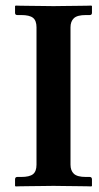

<svg xmlns="http://www.w3.org/2000/svg" viewBox="-20 -667 357 689"><path d="M233 -76Q233 -55 245 -43.5Q257 -32 288 -32H302Q310 -32 310 -23V0L308 2Q308 2 292 1.5Q276 1 253.5 1Q231 1 208.5 0.5Q186 0 172 0Q157 0 134.5 0.5Q112 1 89.5 1Q67 1 51.5 1.5Q36 2 36 2L34 0V-23Q34 -32 42 -32H56Q86 -32 98.5 -42Q111 -52 111 -76V-569Q111 -593 98.5 -603Q86 -613 56 -613H42Q34 -613 34 -621V-645L36 -647Q36 -647 51.5 -646.5Q67 -646 89.5 -646Q112 -646 134.5 -645.5Q157 -645 172 -645Q186 -645 208.5 -645.5Q231 -646 253.5 -646Q276 -646 292 -646.5Q308 -647 308 -647L310 -645V-621Q310 -613 302 -613H288Q257 -613 245 -601.5Q233 -590 233 -569Z"/></svg>

Font: Libertinus Serif SemiBold
Style: Regular
Weight: 600
Designer: Philipp H. Poll, Khaled Hosny
Foundry: Caleb Maclennan
Version: Version 7.051;RELEASE